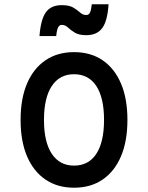

<svg xmlns="http://www.w3.org/2000/svg" viewBox="-20 -859 690 895"><path d="M325 16Q248 16 192 -22Q136 -60 106 -130.5Q76 -201 76 -300Q76 -399 106 -469.5Q136 -540 192 -578Q248 -616 325 -616Q403 -616 458.5 -578Q514 -540 544 -469.5Q574 -399 574 -300Q574 -201 544 -130.5Q514 -60 458.5 -22Q403 16 325 16ZM325 -87Q393 -87 429 -142Q465 -197 465 -300Q465 -403 429 -458Q393 -513 325 -513Q258 -513 221.5 -458Q185 -403 185 -300Q185 -197 221.5 -142Q258 -87 325 -87ZM164 -691Q170 -769 194 -802Q218 -835 268 -835Q303 -835 322 -823.5Q341 -812 353.5 -800.5Q366 -789 382 -789Q394 -789 399.5 -800.5Q405 -812 408 -839H486Q481 -761 456.5 -728Q432 -695 382 -695Q348 -695 328.5 -707Q309 -719 296.5 -731Q284 -743 268 -743Q257 -743 251 -731.5Q245 -720 242 -691Z"/></svg>

Font: Martian Mono SemiCondensed
Style: Regular
Weight: 400
Width: 4
Designer: Roman Shamin
Foundry: Evil Martians
Version: Version 1.000